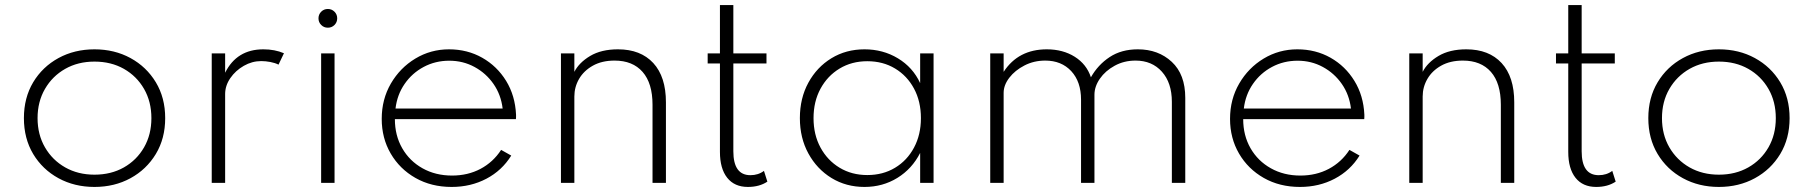

<svg xmlns="http://www.w3.org/2000/svg" viewBox="-20 -723 7168 759"><path d="M353.5 16Q432.5 16 495.8 -18.5Q559 -53 596 -114.2Q633 -175.5 633 -256Q633 -336.5 596 -397.8Q559 -459 495.8 -493.5Q432.5 -528 353.5 -528Q274.5 -528 211.2 -493.5Q148 -459 111.2 -397.8Q74.5 -336.5 74.5 -256Q74.5 -175.5 111.2 -114.2Q148 -53 211.2 -18.5Q274.5 16 353.5 16ZM353.5 -32.5Q288.5 -32.5 237.8 -61.2Q187 -90 157.8 -140.5Q128.5 -191 128.5 -256Q128.5 -321 157.8 -371.5Q187 -422 237.8 -450.8Q288.5 -479.5 353.5 -479.5Q419 -479.5 469.8 -450.8Q520.5 -422 549.5 -371.5Q578.5 -321 578.5 -256Q578.5 -191 549.5 -140.5Q520.5 -90 469.8 -61.2Q419 -32.5 353.5 -32.5Z M817 0H870V-351Q870 -384.5 890.5 -414.2Q911 -444 943.8 -462.8Q976.5 -481.5 1012.5 -481.5Q1030 -481.5 1048.5 -478Q1067 -474.5 1081 -467.5L1102.5 -512.5Q1066.5 -528 1021 -528Q916 -528 870 -435.5V-512H817Z M1276 -613.5Q1291.5 -613.5 1302.2 -624.2Q1313 -635 1313 -650.5Q1313 -666 1302.2 -676.8Q1291.5 -687.5 1276 -687.5Q1260.5 -687.5 1249.8 -676.8Q1239 -666 1239 -650.5Q1239 -635 1249.8 -624.2Q1260.5 -613.5 1276 -613.5ZM1249.5 0H1302.5V-512H1249.5Z M1765.5 16Q1841 16 1902.8 -16.5Q1964.5 -49 2001 -108L1961 -130.5Q1929.5 -82 1879.5 -55.5Q1829.5 -29 1767 -29Q1701.5 -29 1650.2 -57.8Q1599 -86.5 1570 -137Q1541 -187.5 1541 -252H2019.5Q2020 -257.5 2020 -261Q2020 -264.5 2020 -269.5Q2016.5 -345 1980.8 -403.2Q1945 -461.5 1886.2 -494.8Q1827.5 -528 1755 -528Q1682.5 -528 1622 -491.5Q1561.5 -455 1525.2 -392.8Q1489 -330.5 1489 -253Q1489 -177 1524.5 -116Q1560 -55 1622.5 -19.5Q1685 16 1765.5 16ZM1543.5 -294Q1550 -348.5 1579.5 -391.2Q1609 -434 1655 -458.5Q1701 -483 1756 -483Q1810.5 -483 1856 -458.2Q1901.5 -433.5 1931 -391Q1960.5 -348.5 1967 -294Z M2197.5 0H2250.5V-341.5Q2250.5 -379 2269.2 -411.2Q2288 -443.5 2323.8 -463.5Q2359.5 -483.5 2409.5 -483.5Q2481 -483.5 2520.2 -438.8Q2559.5 -394 2559.5 -309V0H2612.5V-318.5Q2612.5 -419.5 2562.5 -473.8Q2512.5 -528 2423 -528Q2357 -528 2313 -501.8Q2269 -475.5 2250.5 -439V-512H2197.5Z M2936.5 16Q2982 16 3013.5 -5L3000 -47.5Q2977.5 -30.5 2946.5 -30.5Q2879 -30.5 2879 -125V-472H3010V-512H2879V-703H2826V-512H2777.5V-472H2826V-122.5Q2826 -56.5 2854.8 -20.2Q2883.5 16 2936.5 16Z M3397.5 16Q3469.5 16 3527.5 -19.8Q3585.5 -55.5 3617.5 -118.5V0H3670.5V-512H3617.5V-394.5Q3588.5 -457 3529.5 -492.5Q3470.5 -528 3397.5 -528Q3324.5 -528 3266.8 -492.8Q3209 -457.5 3175.5 -396Q3142 -334.5 3142 -256Q3142 -177.5 3175.8 -116Q3209.5 -54.5 3267.2 -19.2Q3325 16 3397.5 16ZM3408.5 -31Q3347 -31 3299 -60Q3251 -89 3223.5 -139.8Q3196 -190.5 3196 -256Q3196 -321.5 3223.5 -372.2Q3251 -423 3299 -452Q3347 -481 3408.5 -481Q3470.5 -481 3518.2 -452.2Q3566 -423.5 3593.2 -372.8Q3620.5 -322 3620.5 -256Q3620.5 -190.5 3593.2 -139.5Q3566 -88.5 3518.2 -59.8Q3470.5 -31 3408.5 -31Z M3894.5 0H3947.5V-356Q3947.5 -386.5 3970 -415.8Q3992.5 -445 4029.8 -464.2Q4067 -483.5 4112 -483.5Q4176 -483.5 4214.8 -441.8Q4253.5 -400 4253.5 -329V0H4306.5V-348.5Q4306.5 -381 4328 -412Q4349.5 -443 4386.5 -463.2Q4423.5 -483.5 4469 -483.5Q4534 -483.5 4573.2 -439.5Q4612.5 -395.5 4612.5 -320.5V0H4665.5V-336Q4665.5 -429 4612.2 -478.5Q4559 -528 4478 -528Q4413 -528 4366.8 -497.5Q4320.5 -467 4292.5 -417.5Q4275.5 -469 4228.8 -498.5Q4182 -528 4118 -528Q4005.5 -528 3947.5 -439V-512H3894.5Z M5119 16Q5194.5 16 5256.2 -16.5Q5318 -49 5354.5 -108L5314.5 -130.5Q5283 -82 5233 -55.5Q5183 -29 5120.5 -29Q5055 -29 5003.8 -57.8Q4952.5 -86.5 4923.5 -137Q4894.5 -187.5 4894.5 -252H5373Q5373.5 -257.5 5373.5 -261Q5373.5 -264.5 5373.5 -269.5Q5370 -345 5334.2 -403.2Q5298.5 -461.5 5239.8 -494.8Q5181 -528 5108.5 -528Q5036 -528 4975.5 -491.5Q4915 -455 4878.8 -392.8Q4842.5 -330.5 4842.5 -253Q4842.5 -177 4878 -116Q4913.5 -55 4976 -19.5Q5038.5 16 5119 16ZM4897 -294Q4903.5 -348.5 4933 -391.2Q4962.5 -434 5008.5 -458.5Q5054.5 -483 5109.5 -483Q5164 -483 5209.5 -458.2Q5255 -433.5 5284.5 -391Q5314 -348.5 5320.5 -294Z M5551 0H5604V-341.5Q5604 -379 5622.8 -411.2Q5641.5 -443.5 5677.2 -463.5Q5713 -483.5 5763 -483.5Q5834.5 -483.5 5873.8 -438.8Q5913 -394 5913 -309V0H5966V-318.5Q5966 -419.5 5916 -473.8Q5866 -528 5776.5 -528Q5710.5 -528 5666.5 -501.8Q5622.5 -475.5 5604 -439V-512H5551Z M6290 16Q6335.5 16 6367 -5L6353.5 -47.5Q6331 -30.5 6300 -30.5Q6232.5 -30.5 6232.5 -125V-472H6363.5V-512H6232.5V-703H6179.5V-512H6131V-472H6179.5V-122.5Q6179.5 -56.5 6208.2 -20.2Q6237 16 6290 16Z M6775 16Q6854 16 6917.2 -18.5Q6980.5 -53 7017.5 -114.2Q7054.5 -175.5 7054.5 -256Q7054.5 -336.5 7017.5 -397.8Q6980.5 -459 6917.2 -493.5Q6854 -528 6775 -528Q6696 -528 6632.8 -493.5Q6569.5 -459 6532.8 -397.8Q6496 -336.5 6496 -256Q6496 -175.5 6532.8 -114.2Q6569.5 -53 6632.8 -18.5Q6696 16 6775 16ZM6775 -32.5Q6710 -32.5 6659.2 -61.2Q6608.5 -90 6579.2 -140.5Q6550 -191 6550 -256Q6550 -321 6579.2 -371.5Q6608.5 -422 6659.2 -450.8Q6710 -479.5 6775 -479.5Q6840.5 -479.5 6891.2 -450.8Q6942 -422 6971 -371.5Q7000 -321 7000 -256Q7000 -191 6971 -140.5Q6942 -90 6891.2 -61.2Q6840.5 -32.5 6775 -32.5Z"/></svg>

Font: Spartan Light
Style: Regular
Weight: 300
Designer: Matt Bailey, Mirko Velimirovic
Foundry: Matt Bailey
Version: Version 1.003; ttfautohint (v1.8.3)